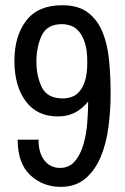

<svg xmlns="http://www.w3.org/2000/svg" viewBox="-20 -717 487 747"><path d="M319.6 -474.9Q319.6 -432.6 311.6 -405.2Q303.6 -377.9 289.9 -362Q276.3 -346.1 259.4 -340.1Q242.4 -334.1 223.9 -334.1Q163.9 -334.1 142.7 -377.7Q121.6 -421.3 121.6 -477.1Q121.6 -534.6 142.4 -578.9Q163.3 -623.1 221.1 -623.1Q239 -623.1 256.8 -616.5Q274.6 -609.9 288.4 -593.2Q302.1 -576.6 310.9 -548.1Q319.6 -519.6 319.6 -474.9ZM48.7 -173.7Q48.7 -81.6 97.6 -35.8Q146.6 10 215.7 10Q274 10 311.6 -21.9Q349.3 -53.7 371.2 -105.1Q393.1 -156.6 401.8 -221.6Q410.4 -286.7 410.4 -353.6Q410.4 -421 404.4 -482.8Q398.4 -544.6 378.9 -592.1Q359.4 -639.7 322.2 -668.1Q285 -696.6 221.9 -696.6Q127.9 -696.6 82 -636.6Q36.1 -576.7 36.1 -480.1Q36.1 -381.9 80.3 -322.9Q124.4 -264 204.6 -264Q242.3 -264 270.7 -278.4Q299.1 -292.9 323 -321.9Q323 -284.9 319.6 -239.9Q316.1 -194.9 304.9 -155.8Q293.6 -116.7 271.8 -90.2Q250 -63.7 213.3 -63.7Q176.1 -63.7 153 -92.6Q129.9 -121.4 129.9 -173.7Z"/></svg>

Font: Secuela Black
Style: Regular
Weight: 900
Designer: Fernando Haro
Foundry: deFharo
Version: Version 1.704